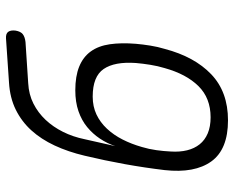

<svg xmlns="http://www.w3.org/2000/svg" viewBox="-90 -680 780 640"><g transform="rotate(-90 300.0 -360.0)"><path d="M480 -665 343 -656Q305 -654 274.5 -638.5Q244 -623 220.5 -598Q197 -573 180.5 -540Q164 -507 156 -468L133 -366Q142 -393 158 -417Q174 -441 196.5 -459.5Q219 -478 249.5 -488.5Q280 -499 319 -499Q366 -499 398 -486Q430 -473 448.5 -447.5Q467 -422 472.5 -384Q478 -346 474 -297Q472 -274 468 -249Q464 -224 457 -201Q431 -102 372.5 -46Q314 10 219 10Q122 10 82 -45.5Q42 -101 53 -201Q61 -268 73 -334.5Q85 -401 101 -468Q114 -523 135 -568Q156 -613 185.5 -645.5Q215 -678 254.5 -697.5Q294 -717 345 -720L492 -730Q508 -731 514 -722.5Q520 -714 518 -698Q515 -681 506 -674Q497 -667 480 -665ZM229 -48Q293 -48 333 -88.5Q373 -129 393 -201Q400 -224 404 -249Q408 -274 410 -297Q415 -368 390 -404.5Q365 -441 298 -441Q265 -441 238.5 -428.5Q212 -416 191 -393.5Q170 -371 155 -341.5Q140 -312 130 -277Q123 -254 119.5 -229Q116 -204 115 -181Q113 -151 119 -126.5Q125 -102 139 -84.5Q153 -67 175.5 -57.5Q198 -48 229 -48Z"/></g></svg>

Font: Maple Mono NL ExtraLight
Style: Italic
Weight: 275
Italic angle: -10°
Monospace: yes
Designer: subframe7536
Version: Version 7.000